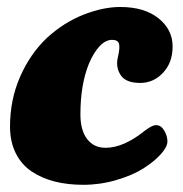

<svg xmlns="http://www.w3.org/2000/svg" viewBox="-20 -509 518 542"><path d="M319.3 -489.3Q387.7 -489.3 427.5 -457.3Q467.3 -425.3 467.3 -377.9Q467.3 -332.5 440.4 -303.7Q413.6 -274.9 375.5 -274.9Q335 -274.9 320.6 -297.1Q306.2 -319.3 312.5 -346.2Q319.3 -375 315.9 -385.7Q312.5 -396.5 296.4 -396.5Q278.3 -396.5 261.5 -378.9Q244.6 -361.3 231 -329.1Q207 -270 207 -186Q207 -141.6 225.8 -116.7Q244.6 -91.8 278.3 -91.8Q329.1 -91.8 389.6 -140.6Q409.7 -155.8 420.4 -155.8Q434.6 -155.8 443.6 -140.4Q452.6 -125 452.6 -109.9Q452.6 -94.2 433.8 -73.5Q415 -52.7 384.5 -33.4Q354 -14.2 308.3 -0.7Q262.7 12.7 214.8 12.7Q170.9 12.7 134.3 3.4Q97.7 -5.9 69.1 -25.1Q40.5 -44.4 24.4 -76.7Q8.3 -108.9 8.3 -151.9Q8.3 -227.1 36.6 -292Q64.9 -356.9 112.3 -401.9Q160.2 -445.8 215.6 -467.5Q271 -489.3 319.3 -489.3Z"/></svg>

Font: Cooper* ExtraBold
Style: Italic
Weight: 800
Italic angle: -7°
Designer: Owen Earl
Foundry: indestructible type*
Version: Version 0.001